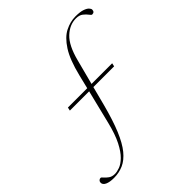

<svg xmlns="http://www.w3.org/2000/svg" viewBox="-270 -874 1138 1138"><g transform="rotate(-45 299.0 -305.5)"><path d="M31 114Q-4.5 114 -25 104.5Q-45.5 95 -45.5 78Q-45.5 68.5 -39.5 62.8Q-33.5 57 -25.5 57Q-20.5 57 -11.5 68Q-2.5 79 12.8 90Q28 101 51.5 101Q69 101 92.8 92.5Q116.5 84 142.5 58.8Q168.5 33.5 193.2 -14.8Q218 -63 237.5 -142.5L289.5 -353.5H128L132.5 -374.5H294.5L315.5 -460.5Q341.5 -567 378.5 -624.2Q415.5 -681.5 458.8 -703.2Q502 -725 545.5 -725Q584.5 -725 606 -717.5Q627.5 -710 636.2 -700.2Q645 -690.5 645 -683.5Q645 -662.5 624.5 -662.5Q619 -662.5 609.8 -675.5Q600.5 -688.5 584 -701.5Q567.5 -714.5 539.5 -714.5Q486.5 -714.5 441.8 -672.5Q397 -630.5 371.5 -531.5L330.5 -374.5H503.5L499 -353.5H325L294 -234Q267 -131.5 238.8 -63.8Q210.5 4 178.8 42.8Q147 81.5 110.5 97.8Q74 114 31 114Z"/></g></svg>

Font: Newsreader 72pt ExtraLight
Style: Regular
Weight: 275
Designer: Hugues Gentile
Foundry: Production Type
Version: Version 1.003; ttfautohint (v1.8.3)